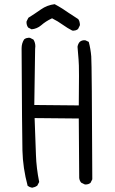

<svg xmlns="http://www.w3.org/2000/svg" viewBox="-20 -856 540 902"><path d="M381.8 10.7Q396 10.7 405.3 2.9L413.6 -13.7Q411.6 -553.7 408.7 -590.8Q405.8 -626 397 -659.2L381.8 -666.5Q379.9 -667 375.5 -667Q371.1 -667 365.2 -665.3Q359.4 -663.6 354 -658.7Q346.2 -649.4 344.2 -636.2Q346.2 -605 349.1 -576.2Q351.1 -558.1 351.1 -498.5Q351.1 -439 350.1 -360.8L141.1 -362.8L145 -626Q146 -632.3 146 -638.2Q146 -655.8 137.2 -669.9L121.1 -678.2Q119.1 -678.7 115 -678.7Q110.8 -678.7 104.7 -677Q98.6 -675.3 93.3 -670.9Q81.5 -652.3 81.5 -629.4Q81.5 -628.9 81.5 -623Q83.5 -231.4 85.4 -148.9Q87.4 -66.4 109.9 17.1Q119.1 23.9 130.9 25.9Q143.6 23.9 154.8 16.6L164.1 -1Q150.9 -66.9 148.9 -127.4L142.6 -301.3L350.1 -299.3L352.1 -20Q353.5 -7.3 361.3 2L377.9 10.3Q379.9 10.7 381.8 10.7ZM319.3 -712.4Q321.3 -711.9 325.4 -711.9Q329.6 -711.9 335.4 -713.6Q341.3 -715.3 346.7 -719.7L355 -736.3Q355.5 -738.3 355.5 -741.2Q355.5 -744.1 354.5 -748.5Q353.5 -757.8 347.7 -766.1Q320.3 -783.2 302 -795.9Q283.7 -808.6 274.4 -814.5Q255.9 -826.2 236.8 -836.4Q201.2 -832 172.4 -811.8Q143.6 -791.5 113.3 -772.5L105 -755.9Q104.5 -753.9 104.5 -752Q104.5 -737.3 112.3 -726.6L128.4 -718.3Q153.8 -720.7 172.9 -736.8Q195.3 -756.3 221.7 -768.6L224.6 -770Q252 -756.3 275.4 -739.3Q297.4 -723.6 319.3 -712.4Z"/></svg>

Font: Bakudai
Style: ExtraLight
Weight: 200
Version: Version 1.48